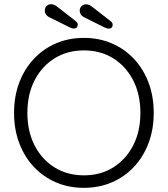

<svg xmlns="http://www.w3.org/2000/svg" viewBox="-20 -892 806 922"><path d="M718.2 -350Q718.2 -271.2 693.6 -205.5Q669 -139.8 623.9 -91.4Q578.8 -43 517.4 -16.5Q456 10 382.8 10Q309.5 10 248.2 -16.5Q187 -43 141.9 -91.4Q96.8 -139.8 72.1 -205.5Q47.5 -271.2 47.5 -350Q47.5 -428.8 72.1 -494.5Q96.8 -560.2 141.9 -608.6Q187 -657 248.2 -683.5Q309.5 -710 382.8 -710Q456 -710 517.4 -683.5Q578.8 -657 623.9 -608.6Q669 -560.2 693.6 -494.5Q718.2 -428.8 718.2 -350ZM654.2 -350Q654.2 -438.8 619.4 -506.4Q584.5 -574 523.6 -612Q462.8 -650 382.8 -650Q303.5 -650 242.2 -612Q181 -574 146.2 -506.5Q111.5 -439 111.5 -350Q111.5 -261.2 146.2 -193.6Q181 -126 242.2 -88Q303.5 -50 382.8 -50Q462.8 -50 523.6 -88Q584.5 -126 619.4 -193.6Q654.2 -261.2 654.2 -350ZM334 -755Q328.2 -755 323 -757.2Q317.8 -759.5 312.5 -761.8L214.8 -810.2Q195 -821.2 195 -841.5Q195 -854 203.6 -862.9Q212.2 -871.8 225.5 -871.8Q234.2 -871.8 241.5 -868.2Q248.8 -864.8 254.2 -860.2L343.2 -791Q348.2 -787 350.9 -782.8Q353.5 -778.5 353.5 -773Q353.5 -766 348.8 -760.5Q344 -755 334 -755ZM501.8 -754.5Q496 -754.5 490.8 -756.8Q485.5 -759 480.2 -761.2L382.5 -809.8Q362.8 -820.8 362.8 -841Q362.8 -853.5 371.4 -862.4Q380 -871.2 393.2 -871.2Q402 -871.2 409.2 -867.8Q416.5 -864.2 422 -859.8L511 -790.5Q516 -786.5 518.6 -782.2Q521.2 -778 521.2 -772.5Q521.2 -765.5 516.5 -760Q511.8 -754.5 501.8 -754.5Z"/></svg>

Font: Quicksand Variable Light
Style: Regular
Weight: 300
Designer: Andrew Paglinawan
Foundry: Andrew Paglinawan
Version: Version 3.004